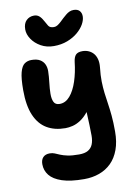

<svg xmlns="http://www.w3.org/2000/svg" viewBox="-109 -852 830 1182"><g transform="rotate(-10 305.5 -261.5)"><path d="M319.8 261Q234.2 261 181.5 243.4Q128.8 225.8 104.8 195.5Q80.8 165.2 80.8 126.2Q80.8 98.2 95.4 83.1Q110 68 137.2 68Q154 68 167.5 73.7Q181 79.4 198.9 87Q216.8 94.6 243.9 100.3Q271 106 314.6 106Q350 106 370.7 94.1Q391.4 82.2 400.7 59.6Q410 37 410 5Q410 -31.6 408.6 -61.4Q407.2 -91.2 406.1 -119.9Q405 -148.6 403.5 -180.6Q402 -212.6 401.8 -252.6L448.6 -218.2Q428.2 -171.8 404.3 -142.2Q380.4 -112.6 355.1 -96.2Q329.8 -79.8 305.5 -73.9Q281.2 -68 260 -68Q192.8 -68 144.5 -96.6Q96.2 -125.2 70.1 -185.9Q44 -246.6 44 -343Q44 -416.8 54 -454.2Q64 -491.6 82.5 -504.7Q101 -517.8 125.8 -517.8Q159 -517.8 178.7 -506.2Q198.4 -494.6 207.3 -475.3Q216.2 -456 215.8 -432.2Q215 -398.4 210.5 -361.5Q206 -324.6 205.6 -292.7Q205.2 -260.8 214.7 -240.9Q224.2 -221 251.2 -221Q288 -221 315.8 -253.6Q343.6 -286.2 361.4 -340.5Q379.2 -394.8 386.2 -458.4Q390 -489.6 402.7 -503.2Q415.4 -516.8 444.8 -516.8Q464.8 -516.8 482 -509.5Q499.2 -502.2 512 -488.1Q524.8 -474 530.9 -451.9Q537 -429.8 534 -400Q528.2 -349.8 529.2 -311.4Q530.2 -273 534.2 -239.5Q538.2 -206 543.6 -171.5Q549 -137 553 -94.6Q557 -52.2 557 5Q557 69.8 539.2 118.3Q521.4 166.8 489.6 198.2Q457.8 229.6 414.4 245.3Q371 261 319.8 261ZM278 -578Q232.8 -578 197.3 -598Q161.8 -618 141.5 -648.4Q121.2 -678.8 121.2 -709Q121.2 -746 140.6 -765.1Q160 -784.2 189.2 -784.2Q208.8 -784.2 222.2 -772.1Q235.6 -760 246.2 -739.4Q255 -722.6 264.2 -707.9Q273.4 -693.2 298.4 -693.2Q310.8 -693.2 321.7 -700.3Q332.6 -707.4 343.6 -717.6Q354.6 -727.8 364.4 -737.4Q375.8 -747.6 386.3 -756.4Q396.8 -765.2 408.8 -770.6Q420.8 -776 434.8 -776Q459.6 -776 471.8 -762.6Q484 -749.2 484 -728Q484 -705.2 469.6 -679.3Q455.2 -653.4 428 -630.3Q400.8 -607.2 362.7 -592.6Q324.6 -578 278 -578Z"/></g></svg>

Font: Shantell Sans Light
Style: Regular
Weight: 300
Designer: Stephen Nixon, Anya Danilova, Shantell Martin
Foundry: Arrow Type
Version: Version 1.011;[c5ecc13dd]